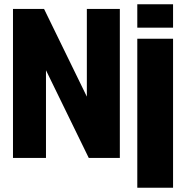

<svg xmlns="http://www.w3.org/2000/svg" viewBox="-20 -742 874 902"><path d="M41 0V-700H187L388 -288V-700H543V0H397L196 -412V0ZM625 140V-560H793V140ZM625 -612V-722H793V-612Z"/></svg>

Font: Tektur SemiCondensed
Style: Bold
Weight: 700
Width: 4
Designer: Adam Jagosz
Foundry: Adam Jagosz
Version: Version 1.005;gftools[0.9.30]